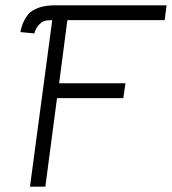

<svg xmlns="http://www.w3.org/2000/svg" viewBox="-20 -703 648 724"><path d="M131 -613Q124 -608 117.5 -597Q111 -586 110 -577L57 -582Q65 -628 94 -657Q112 -670 132.5 -676Q153 -682 183 -683H608L601 -627H234L203 -389H453L445 -333H195L151 1H93L177 -627Q158 -627 148 -624Q138 -621 131 -613Z"/></svg>

Font: Bellota
Style: Italic
Weight: 400
Italic angle: -7.5°
Designer: Kemie Guaida
Foundry: Kemie Guaida
Version: Version 4.001